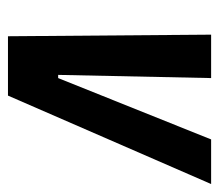

<svg xmlns="http://www.w3.org/2000/svg" viewBox="-54 -496 550 482"><g transform="rotate(90 221.0 -255.0)"><path d="M71 0 67 -510H176L168 -126H176L330 -510H442L220 0Z"/></g></svg>

Font: Saira Condensed SemiBold
Style: Italic
Weight: 600
Width: 3
Italic angle: -12°
Designer: Hector Gatti with collaboration of the Omnibus-Type team
Foundry: Omnibus-Type
Version: Version 1.101